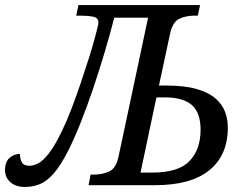

<svg xmlns="http://www.w3.org/2000/svg" viewBox="-67 -734 976 761"><path d="M32 7Q-5 7 -26 -12Q-47 -31 -47 -60Q-47 -93 -29 -108.5Q-11 -124 12 -124Q12 -105 19.5 -91Q27 -77 50 -77Q65 -77 83.5 -86Q102 -95 126 -125Q150 -155 180 -218Q199 -257 217.5 -306Q236 -355 253.5 -406.5Q271 -458 285.5 -504Q300 -550 309 -584Q318 -618 321 -631Q323 -639 323 -645Q323 -664 301.5 -668Q280 -672 250 -672H235L244 -714H726L717 -672H704Q670 -672 643.5 -659.5Q617 -647 607 -600L563 -395H590Q665 -395 713 -381Q761 -367 788 -343Q815 -319 825.5 -289.5Q836 -260 836 -228Q836 -119 763 -59.5Q690 0 548 0H284L292 -42H305Q339 -42 366 -54.5Q393 -67 403 -114L520 -664H386Q370 -602 349 -531Q328 -460 304 -388.5Q280 -317 254.5 -252.5Q229 -188 204 -138Q173 -77 145.5 -46Q118 -15 90.5 -4Q63 7 32 7ZM537 -50Q640 -50 684 -95.5Q728 -141 728 -220Q728 -288 693 -318Q658 -348 587 -348H553L490 -50Z"/></svg>

Font: NotoSerif-Italic
Style: Regular
Weight: 400
Italic angle: -12°
Designer: Monotype Design Team
Foundry: Monotype Imaging Inc.
Version: Version 2.007; ttfautohint (v1.8) -l 8 -r 50 -G 200 -x 14 -D